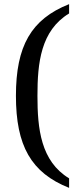

<svg xmlns="http://www.w3.org/2000/svg" viewBox="-20 -780 386 928"><path d="M314 128V82C177 -1 161 -158 161 -317C161 -476 177 -632 314 -715V-760C130 -687 57 -557 57 -317C57 -76 130 55 314 128Z"/></svg>

Font: Noto Fangsong KSS Rotated
Style: Regular
Weight: 400
Designer: LIU Zhao, ZHANG Congyu, Kushim JIANG
Foundry: Guyu Beijing Co. Ltd.
Version: Version 1.000;November 16, 2022;FontCreator 11.5.0.2427 64-b